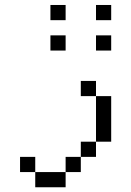

<svg xmlns="http://www.w3.org/2000/svg" viewBox="-20 -708 540 790"><path d="M250 -625H187.5V-687.5H250ZM62.5 -62.5H125V0H62.5ZM125 0H250V62.5H125ZM187.5 -562.5H250V-500H187.5ZM250 -62.5H312.5V0H250ZM312.5 -125H375V-62.5H312.5ZM312.5 -375H375V-312.5H312.5ZM375 -312.5H437.5V-125H375ZM375 -562.5H437.5V-500H375ZM375 -687.5H437.5V-625H375Z"/></svg>

Font: 寒蝉点阵体 16px
Style: Regular
Weight: 400
Designer: Designed by Warren2060
Foundry: ChillType
Version: Version 1.000